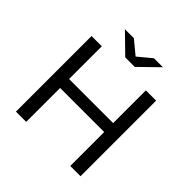

<svg xmlns="http://www.w3.org/2000/svg" viewBox="-223 -1072 1257 1257"><g transform="rotate(45 406.0 -443.0)"><path d="M202 -700H107V0H202V-314H610V0H705V-700H610V-397H202ZM582 -886H499L406 -809L313 -886H230L362 -757H450Z"/></g></svg>

Font: Montserrat-Alt1 Med
Style: Regular
Weight: 500
Designer: Differentunic
Foundry: Differentunic
Version: Version 7.222